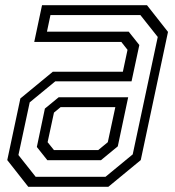

<svg xmlns="http://www.w3.org/2000/svg" viewBox="-20 -720 676 740"><path d="M89 0 8 -103 58.5 -340.5 183.5 -443.5H453.5L471.5 -528L447.5 -558.5H112L142 -700H546.5L627.5 -597L522.5 -103L397.5 0ZM162.5 -102.5 122 -153.5 153 -301.5 206 -345H474L434 -156L369 -102.5ZM117.5 -38.5H386.5L491.5 -125L588 -577.5L521 -662H174.5L161 -598H476L517 -546.5L487 -406.5H193L94.5 -325.5L51 -122.5ZM188 -141.5H358.5L395.5 -172L424.5 -307H213.5L188 -286L163.5 -172Z"/></svg>

Font: Tourney
Style: Italic
Weight: 400
Italic angle: -12°
Version: Version 1.015